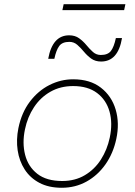

<svg xmlns="http://www.w3.org/2000/svg" viewBox="-20 -879 637 908"><path d="M272 9Q210.5 9 166.5 -14.2Q122.5 -37.5 96.8 -77.5Q71 -117.5 63.5 -168Q56 -218.5 67 -273Q82 -346.5 121.2 -398.2Q160.5 -450 214 -477Q267.5 -504 326 -504Q406 -504 457 -464.5Q508 -425 527 -360.8Q546 -296.5 530 -222Q515.5 -154 479 -102Q442.5 -50 389.5 -20.5Q336.5 9 272 9ZM274 -23Q335 -23 381.2 -50.5Q427.5 -78 457.2 -124.5Q487 -171 499 -228Q513.5 -296 498 -351.2Q482.5 -406.5 439 -439.2Q395.5 -472 326 -472Q265.5 -472 218.5 -445.2Q171.5 -418.5 140.8 -372Q110 -325.5 98 -267Q84.5 -202.5 98.8 -146.8Q113 -91 156.5 -57Q200 -23 274 -23ZM458 -588Q430.5 -588 411.2 -602Q392 -616 376.8 -634.5Q361.5 -653 345.5 -667Q329.5 -681 308 -681Q275 -681 260.5 -662Q246 -643 237 -601H208Q228 -712 307 -712Q335 -712 354.2 -698Q373.5 -684 388.8 -665.5Q404 -647 419.8 -633Q435.5 -619 457 -619Q490 -619 504.5 -638Q519 -657 528 -699H557Q538.5 -588 458 -588ZM275 -831 281 -859H573L567 -831Z"/></svg>

Font: Commissioner Thin
Style: Italic
Weight: 100
Italic angle: -12°
Designer: Kostas Bartsokas
Foundry: Kostas Bartsokas
Version: Version 1.000; ttfautohint (v1.8.3)